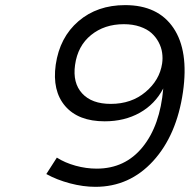

<svg xmlns="http://www.w3.org/2000/svg" viewBox="-20 -724 738 747"><path d="M160.2 -46.9 201.2 -110.8Q232.4 -90.8 273.9 -79.3Q315.4 -67.9 356 -67.9Q466.8 -67.9 534.9 -151.9Q603 -235.8 615.2 -379.9Q583 -318.4 523.7 -285.2Q464.4 -252 387.2 -252Q284.7 -252 233.6 -311.3Q182.6 -370.6 196.8 -472.2Q212.4 -579.1 285.4 -641.6Q358.4 -704.1 466.8 -704.1Q594.7 -704.1 654.8 -615.2Q714.8 -526.4 691.9 -366.2Q667.5 -197.8 575.7 -97.4Q483.9 2.9 351.1 2.9Q303.7 2.9 252.2 -10.7Q200.7 -24.4 160.2 -46.9ZM272 -471.2Q262.2 -401.4 299.6 -360.6Q336.9 -319.8 411.1 -319.8Q491.2 -319.8 546.1 -366Q601.1 -412.1 610.8 -477.1Q613.8 -497.6 610.8 -518.6Q607.9 -539.6 597.2 -559.8Q586.4 -580.1 569.3 -595.5Q552.2 -610.8 524.4 -620.4Q496.6 -629.9 461.9 -629.9Q386.2 -629.9 334.2 -587.6Q282.2 -545.4 272 -471.2Z"/></svg>

Font: Trueno Light
Style: Italic
Weight: 300
Designer: Julieta Ulanovsky
Foundry: Julieta Ulanovsky
Version: Version 3.001b | FøM Fix